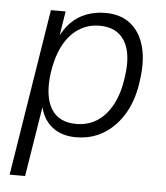

<svg xmlns="http://www.w3.org/2000/svg" viewBox="-50 -542 662 767"><g transform="rotate(5 281.0 -158.5)"><path d="M17 180 124 -489H183L165 -376H160Q178 -417 205 -444Q232 -471 267 -484Q302 -497 342 -497Q403 -497 442.5 -466Q482 -435 498 -378Q514 -321 503 -243Q494 -166 462 -110Q430 -54 380.5 -23Q331 8 267 8Q209 8 171 -22.5Q133 -53 121 -112H126L79 180ZM264 -45Q313 -45 350 -70Q387 -95 410.5 -141.5Q434 -188 442 -252Q455 -344 424 -394Q393 -444 324 -444Q276 -444 238.5 -419Q201 -394 177.5 -348Q154 -302 145 -238Q133 -145 163.5 -95Q194 -45 264 -45Z"/></g></svg>

Font: Nunito Sans 10pt SemiCondensed Light
Style: Italic
Weight: 300
Width: 4
Italic angle: -9°
Designer: Vernon Adams
Foundry: Vernon Adams
Version: Version 3.101;gftools[0.9.27]